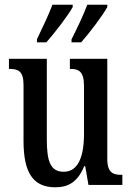

<svg xmlns="http://www.w3.org/2000/svg" viewBox="-20 -786 561 816"><path d="M284 -619V-606H325C362 -648 417 -721 436 -756V-766H351C334 -721 310 -670 284 -619ZM137 -619V-606H177C214 -648 270 -721 289 -756V-766H203C186 -721 161 -670 137 -619ZM215 10C270 10 310 -12 338 -80H342L356 0H500V-43H495C462 -43 436 -51 436 -110V-536H277V-493H280C313 -493 337 -484 337 -421V-217C337 -120 312 -56 251 -56C194 -56 179 -101 179 -193V-536H18V-493H22C58 -493 80 -483 80 -425V-186C80 -49 123 10 215 10Z"/></svg>

Font: Noto Serif Georgian ExtraCondensed Medium
Style: Regular
Weight: 500
Width: 2
Designer: Monotype Design Team, Akaki Razmadze
Foundry: Google LLC
Version: Version 2.003